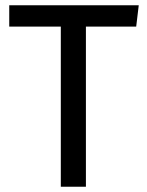

<svg xmlns="http://www.w3.org/2000/svg" viewBox="-20 -709 557 729"><path d="M506.8 -689 497.1 -607.9H306.2V0H210.9V-607.9H15.1V-689Z"/></svg>

Font: FiraGO
Style: Regular
Weight: 400
Designer: bBox Type
Foundry: bBox Type GmbH
Version: Version 1.001;PS 001.001;hotconv 1.0.88;makeotf.lib2.5.64775